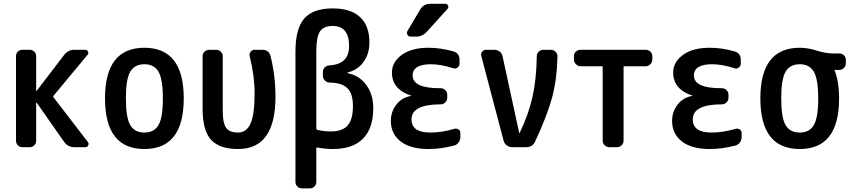

<svg xmlns="http://www.w3.org/2000/svg" viewBox="-20 -785 4540 1024"><path d="M99.6 0Q85 0 75.2 -9.8Q65.4 -19.5 65.4 -35.2V-485.4Q65.4 -500 75.2 -509.8Q85 -519.5 99.6 -519.5H137.7Q152.3 -519.5 162.6 -509.8Q172.9 -500 172.9 -485.4V-301.8Q172.9 -300.8 173.8 -300.3Q174.8 -299.8 175.8 -300.8L322.3 -492.2Q344.7 -520.5 377.9 -519.5H434.6Q444.3 -519.5 449.2 -510.3Q454.1 -501 447.3 -493.2L265.6 -274.4Q261.7 -270.5 265.6 -265.6L448.2 -28.3Q455.1 -20.5 450.7 -10.3Q446.3 0 434.6 0H377Q341.8 0 321.3 -29.3L175.8 -237.3Q173.8 -237.3 172.9 -236.3V-35.2Q172.9 -20.5 163.1 -10.3Q153.3 0 137.7 0Z M825.2 -402.8Q801.8 -442.4 750 -442.4Q698.2 -442.4 674.8 -402.8Q651.4 -363.3 651.4 -260.3Q651.4 -157.2 674.8 -117.7Q698.2 -78.1 750 -78.1Q801.8 -78.1 825.2 -117.7Q848.6 -157.2 848.6 -260.3Q848.6 -363.3 825.2 -402.8ZM960 -260.3Q960 9.8 750 9.8Q540 9.8 540 -260.3Q540 -530.3 750 -530.3Q960 -530.3 960 -260.3Z M1250 9.8Q1150.4 9.8 1105.5 -39.6Q1060.5 -88.9 1060.5 -205.1V-485.4Q1060.5 -500 1071.3 -509.8Q1082 -519.5 1096.7 -519.5H1131.8Q1146.5 -519.5 1157.2 -509.8Q1168 -500 1168 -485.4V-194.3Q1168 -127.9 1186 -103Q1204.1 -78.1 1250 -78.1Q1293.9 -78.1 1315.9 -125.5Q1337.9 -172.9 1337.9 -289.1Q1337.9 -380.9 1311.5 -485.4Q1308.6 -499 1316.9 -509.3Q1325.2 -519.5 1337.9 -519.5H1378.9Q1414.1 -519.5 1422.9 -486.3Q1449.2 -379.9 1449.2 -269.5Q1449.2 9.8 1250 9.8Z M1667 -511.7V-98.6Q1667 -94.7 1671.9 -92.8Q1705.1 -84 1745.1 -84Q1805.7 -84 1834 -115.7Q1862.3 -147.5 1862.3 -219.7Q1862.3 -286.1 1832.5 -314.9Q1802.7 -343.8 1737.3 -344.7Q1723.6 -344.7 1712.9 -355.5Q1702.1 -366.2 1702.1 -379.9V-401.4Q1702.1 -416 1712.4 -425.8Q1722.7 -435.5 1738.3 -436.5Q1841.8 -442.4 1841.8 -540Q1841.8 -646.5 1753.9 -646.5Q1706.1 -646.5 1686.5 -617.7Q1667 -588.9 1667 -511.7ZM1591.8 219.7Q1577.1 219.7 1566.4 210Q1555.7 200.2 1555.7 184.6V-508.8Q1555.7 -631.8 1602.5 -686Q1649.4 -740.2 1753.9 -740.2Q1850.6 -740.2 1900.4 -693.8Q1950.2 -647.5 1950.2 -558.6Q1950.2 -497.1 1918.5 -454.1Q1886.7 -411.1 1834 -398.4Q1833 -398.4 1833 -397.5Q1833 -395.5 1835 -394.5Q1895.5 -382.8 1933.1 -332.5Q1970.7 -282.2 1970.7 -209Q1970.7 -100.6 1916 -45.4Q1861.3 9.8 1755.9 9.8Q1715.8 9.8 1672.9 2Q1667 0 1667 5.9V184.6Q1667 199.2 1657.2 209.5Q1647.5 219.7 1631.8 219.7Z M2171.9 -273.4Q2173.8 -273.4 2173.8 -274.4Q2173.8 -275.4 2171.9 -275.4Q2070.3 -308.6 2070.3 -398.4Q2070.3 -454.1 2122.6 -492.2Q2174.8 -530.3 2265.6 -530.3Q2330.1 -530.3 2398.4 -510.7Q2431.6 -501 2430.7 -464.8V-445.3Q2430.7 -432.6 2420.4 -424.8Q2410.2 -417 2397.5 -420.9Q2331.1 -442.4 2278.3 -442.4Q2181.6 -442.4 2180.7 -382.8Q2180.7 -313.5 2330.1 -314.5Q2344.7 -314.5 2355 -304.2Q2365.2 -293.9 2365.2 -279.3V-263.7Q2365.2 -249 2355 -238.8Q2344.7 -228.5 2330.1 -228.5Q2174.8 -228.5 2174.8 -148.4Q2174.8 -78.1 2274.4 -78.1Q2335.9 -78.1 2402.3 -97.7Q2415 -101.6 2425.3 -94.7Q2435.5 -87.9 2435.5 -75.2V-54.7Q2435.5 -39.1 2426.3 -25.9Q2417 -12.7 2402.3 -8.8Q2332 9.8 2265.6 9.8Q2168.9 9.8 2116.7 -30.8Q2064.5 -71.3 2064.5 -139.6Q2064.5 -189.5 2094.2 -227.5Q2124 -265.6 2171.9 -273.4ZM2275.4 -764.6H2355.5Q2365.2 -764.6 2369.6 -755.4Q2374 -746.1 2367.2 -738.3L2257.8 -617.2Q2233.4 -589.8 2200.2 -589.8H2169.9Q2158.2 -589.8 2152.8 -600.1Q2147.5 -610.4 2153.3 -620.1L2221.7 -735.4Q2239.3 -764.6 2275.4 -764.6Z M2666 -34.2 2546.9 -486.3Q2543 -499 2551.3 -509.3Q2559.6 -519.5 2573.2 -519.5H2617.2Q2632.8 -519.5 2645 -509.8Q2657.2 -500 2660.2 -485.4L2749 -76.2Q2749 -75.2 2750 -75.2Q2752 -75.2 2752 -77.1Q2798.8 -173.8 2819.8 -267.6Q2840.8 -361.3 2842.8 -484.4Q2842.8 -499 2853 -509.3Q2863.3 -519.5 2877.9 -519.5H2918Q2931.6 -519.5 2942.4 -509.3Q2953.1 -499 2953.1 -485.4Q2951.2 -367.2 2925.8 -270Q2900.4 -172.9 2835 -32.2Q2821.3 0 2785.2 0H2710.9Q2695.3 0 2682.6 -9.8Q2669.9 -19.5 2666 -34.2Z M3077.1 -431.6Q3062.5 -431.6 3051.8 -442.4Q3041 -453.1 3041 -467.8V-485.4Q3041 -500 3051.3 -509.8Q3061.5 -519.5 3077.1 -519.5H3422.9Q3437.5 -519.5 3448.2 -509.8Q3459 -500 3459 -485.4V-467.8Q3459 -453.1 3448.7 -442.4Q3438.5 -431.6 3422.9 -431.6H3309.6Q3305.7 -431.6 3305.7 -427.7V-35.2Q3305.7 -20.5 3295.4 -10.3Q3285.2 0 3269.5 0H3230.5Q3215.8 0 3205.1 -9.8Q3194.3 -19.5 3194.3 -35.2V-427.7Q3194.3 -431.6 3190.4 -431.6Z M3671.9 -273.4Q3673.8 -273.4 3673.8 -274.4Q3673.8 -275.4 3671.9 -275.4Q3570.3 -308.6 3570.3 -398.4Q3570.3 -454.1 3622.6 -492.2Q3674.8 -530.3 3765.6 -530.3Q3830.1 -530.3 3898.4 -510.7Q3931.6 -501 3930.7 -464.8V-445.3Q3930.7 -432.6 3920.4 -424.8Q3910.2 -417 3897.5 -420.9Q3831.1 -442.4 3778.3 -442.4Q3681.6 -442.4 3680.7 -382.8Q3680.7 -313.5 3830.1 -314.5Q3844.7 -314.5 3855 -304.2Q3865.2 -293.9 3865.2 -279.3V-263.7Q3865.2 -249 3855 -238.8Q3844.7 -228.5 3830.1 -228.5Q3674.8 -228.5 3674.8 -148.4Q3674.8 -78.1 3774.4 -78.1Q3835.9 -78.1 3902.3 -97.7Q3915 -101.6 3925.3 -94.7Q3935.5 -87.9 3935.5 -75.2V-54.7Q3935.5 -39.1 3926.3 -25.9Q3917 -12.7 3902.3 -8.8Q3832 9.8 3765.6 9.8Q3668.9 9.8 3616.7 -30.8Q3564.5 -71.3 3564.5 -139.6Q3564.5 -189.5 3594.2 -227.5Q3624 -265.6 3671.9 -273.4Z M4320.3 -402.8Q4296.9 -442.4 4245.1 -442.4Q4193.4 -442.4 4169.9 -402.8Q4146.5 -363.3 4146.5 -260.3Q4146.5 -157.2 4169.9 -117.7Q4193.4 -78.1 4245.1 -78.1Q4296.9 -78.1 4320.3 -117.7Q4343.8 -157.2 4343.8 -260.3Q4343.8 -363.3 4320.3 -402.8ZM4245.1 -530.3Q4288.1 -530.3 4335.9 -515.1Q4383.8 -500 4420.9 -500H4456.1Q4470.7 -500 4481 -490.2Q4491.2 -480.5 4491.2 -464.8V-448.2Q4491.2 -433.6 4481 -422.9Q4470.7 -412.1 4456.1 -412.1H4430.7H4429.7V-411.1L4430.7 -410.2Q4455.1 -352.5 4455.1 -259.8Q4455.1 9.8 4245.1 9.8Q4035.2 9.8 4035.2 -260.3Q4035.2 -530.3 4245.1 -530.3Z"/></svg>

Font: Rounded-L Mgen+ 1m medium
Style: Regular
Weight: 500
Designer: [Source Han Sans]
Ryoko NISHIZUKA  (kana & ideographs); Paul D. Hunt (Latin, Greek & Cyrillic); Wenlong ZHANG  (bopomofo
Version: Version 1.059.20150602